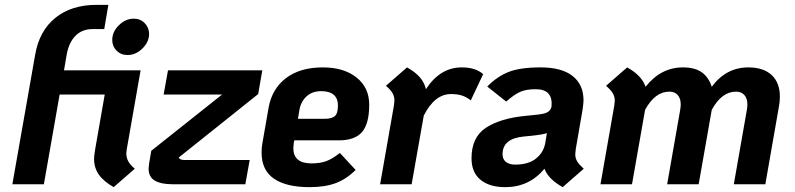

<svg xmlns="http://www.w3.org/2000/svg" viewBox="-20 -760 3278 792"><path d="M368 -105Q368 -115 372 -141L412 -370H226L161 0H31L125 -534Q142 -633 208.5 -686.5Q275 -740 378 -740H427L410 -640H361Q319 -640 291.5 -612.5Q264 -585 255 -534L244 -470H560L503 -145Q501 -133 501 -128Q501 -109 509.5 -94Q518 -79 536 -64L449 12Q407 -12 387.5 -40Q368 -68 368 -105ZM443 -595Q443 -629 470.5 -656Q498 -683 532 -683Q559 -683 577 -664.5Q595 -646 595 -620Q595 -587 567.5 -560Q540 -533 506 -533Q479 -533 461 -551Q443 -569 443 -595Z M1045 -372 717 -110Q722 -100 741 -100H1010L992 0H691Q644 0 618.5 -15Q593 -30 593 -65Q593 -71 595 -85L604 -138L896 -370H655L673 -470H1062Z M1192 -172Q1190 -156 1190 -149Q1190 -86 1265 -86Q1300 -86 1325 -95Q1350 -104 1382 -129L1447 -59Q1409 -21 1364.5 -4.5Q1320 12 1257 12Q1161 12 1110 -23Q1059 -58 1059 -131Q1059 -153 1063 -173L1088 -316Q1102 -394 1160 -438Q1218 -482 1312 -482Q1398 -482 1450.5 -440.5Q1503 -399 1503 -328Q1503 -250 1473.5 -215.5Q1444 -181 1377 -181H1194ZM1215 -306 1209 -270H1320Q1348 -270 1361 -281Q1374 -292 1374 -325Q1374 -354 1356.5 -369Q1339 -384 1305 -384Q1268 -384 1244.5 -362.5Q1221 -341 1215 -306Z M1973 -454 1922 -346Q1904 -360 1885.5 -366Q1867 -372 1840 -372Q1773 -372 1728 -283L1678 0H1548L1605 -325Q1607 -339 1607 -345Q1607 -362 1599 -376Q1591 -390 1572 -406L1659 -482Q1693 -463 1712 -441Q1731 -419 1737 -392Q1795 -482 1885 -482Q1942 -482 1973 -454Z M2353 -124Q2353 -107 2361 -94Q2369 -81 2388 -64L2301 12Q2241 -22 2226 -64Q2163 12 2064 12Q1999 12 1962 -18.5Q1925 -49 1925 -107Q1925 -194 1984.5 -233Q2044 -272 2147 -282L2196 -287Q2225 -290 2238 -297Q2251 -304 2255 -320Q2262 -392 2190 -392Q2150 -392 2125.5 -381Q2101 -370 2068 -341L1990 -403Q2030 -444 2077.5 -463Q2125 -482 2210 -482Q2297 -482 2342 -446.5Q2387 -411 2387 -346Q2387 -335 2383 -307L2355 -145Q2353 -129 2353 -124ZM2229 -169 2236 -211Q2220 -205 2173 -200L2142 -197Q2053 -189 2053 -124Q2053 -103 2067 -92Q2081 -81 2105 -81Q2160 -81 2191 -106Q2222 -131 2229 -169Z M3197 -361Q3197 -340 3193 -320L3137 0H3007L3061 -308Q3063 -322 3063 -329Q3063 -354 3050.5 -368Q3038 -382 3016 -382Q2957 -382 2916 -307L2862 0H2732L2786 -308Q2788 -322 2788 -329Q2788 -354 2775.5 -368Q2763 -382 2741 -382Q2682 -382 2641 -307L2587 0H2457L2514 -325Q2516 -339 2516 -344Q2516 -361 2508 -375Q2500 -389 2480 -406L2567 -482Q2627 -449 2643 -402Q2706 -482 2797 -482Q2846 -482 2874.5 -462Q2903 -442 2916 -402Q2975 -482 3067 -482Q3129 -482 3163 -450.5Q3197 -419 3197 -361Z"/></svg>

Font: KoHo
Style: Bold Italic
Weight: 700
Italic angle: -10°
Version: Version 1.000; ttfautohint (v1.6)